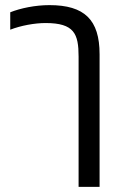

<svg xmlns="http://www.w3.org/2000/svg" viewBox="-20 -570 479 750"><path d="M287 160H369V-358C369 -493 310 -550 173 -550C118 -550 60 -538 20 -522V-454C61 -470 115 -480 158 -480C270 -480 287 -438 287 -349Z"/></svg>

Font: Kanit Light
Style: Regular
Weight: 300
Designer: Katatrad Team
Foundry: CadsonDemak
Version: Version 1.000;PS 001.000;hotconv 1.0.88;makeotf.lib2.5.64775